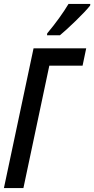

<svg xmlns="http://www.w3.org/2000/svg" viewBox="-21 -961 481 981"><path d="M-1 0 150.4 -713.9H419.4L400.9 -625.5H231L98.6 0ZM219.2 -780.8 220.2 -790.5Q252.9 -829.6 280.8 -868.2Q308.6 -906.7 329.1 -940.9H440.4L439.5 -932.6Q428.7 -918.9 408.7 -897.7Q388.7 -876.5 365.2 -853.8Q341.8 -831.1 320.3 -811.5Q298.8 -792 285.2 -780.8Z"/></svg>

Font: Open Sans Condensed SemiBold
Style: Italic
Weight: 600
Width: 3
Italic angle: -12°
Designer: Monotype Design Team
Foundry: Monotype Imaging Inc.
Version: Version 3.000; ttfautohint (v1.8.4)